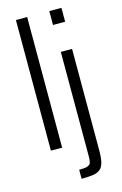

<svg xmlns="http://www.w3.org/2000/svg" viewBox="-139 -803 672 1055"><g transform="rotate(-15 197.0 -275.0)"><path d="M65 0V-743H129V0ZM255 -664V-743H324V-664ZM188 193V142Q221 142 236 136.5Q251 131 254.5 118.5Q258 106 258 86V-510H322V66Q322 110 315.5 135.5Q309 161 293.5 173.5Q278 186 252.5 189.5Q227 193 188 193Z"/></g></svg>

Font: Saira Condensed
Style: Regular
Weight: 400
Width: 3
Designer: Hector Gatti with collaboration of the Omnibus-Type team
Foundry: Omnibus-Type
Version: Version 1.101